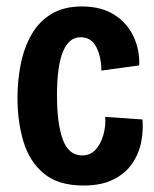

<svg xmlns="http://www.w3.org/2000/svg" viewBox="-20 -561 475 593"><path d="M238 12Q160 12 115.5 -25Q71 -62 52.5 -123.5Q34 -185 34 -259Q34 -314 44.5 -365Q55 -416 78 -455.5Q101 -495 139 -518Q177 -541 233 -541Q293 -541 333 -515.5Q373 -490 392.5 -448Q412 -406 410 -359L293 -343Q293 -385 277.5 -415.5Q262 -446 229 -446Q156 -446 156 -266Q156 -179 174 -130Q192 -81 234 -81Q259 -81 275 -98.5Q291 -116 299 -143.5Q307 -171 305 -200L420 -192Q423 -158 416 -122Q409 -86 388 -55.5Q367 -25 330 -6.5Q293 12 238 12Z"/></svg>

Font: Bricolage Grotesque 12pt Condensed SemiBold
Style: Regular
Weight: 600
Width: 3
Designer: Mathieu Triay
Foundry: Atelier Triay
Version: Version 1.001; ttfautohint (v1.8.4.7-5d5b);gftools[0.9.33.de